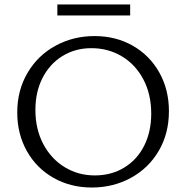

<svg xmlns="http://www.w3.org/2000/svg" viewBox="-20 -828 831 857"><path d="M57 -326Q57 -425 103 -503Q149 -581 228 -624Q307 -667 402 -667Q497 -667 572.5 -624Q648 -581 691 -504.5Q734 -428 734 -332Q734 -232 688.5 -154.5Q643 -77 564 -34Q485 9 390 9Q295 9 219 -34Q143 -77 100 -153.5Q57 -230 57 -326ZM655 -321Q655 -407 620 -473.5Q585 -540 524 -576.5Q463 -613 388 -613Q316 -613 259 -578Q202 -543 170 -480.5Q138 -418 138 -337Q138 -252 173 -185.5Q208 -119 268.5 -82Q329 -45 403 -45Q477 -45 534.5 -80Q592 -115 623.5 -177.5Q655 -240 655 -321ZM236 -808H561V-759H236Z"/></svg>

Font: LXGW Bright TC
Style: Regular
Weight: 400
Designer: Christian Thalmann (Catharsis Fonts)
Foundry: LXGW / Christian Thalmann (Catharsis Fonts) / Fontworks Inc.
Version: Version 5.501